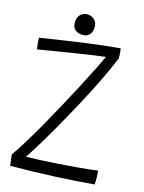

<svg xmlns="http://www.w3.org/2000/svg" viewBox="-89 -862 700 931"><g transform="rotate(10 261.0 -397.0)"><path d="M442.5 7Q354 7 249.8 3Q145.5 -1 24 -11Q23.5 -20 22.8 -38.2Q22 -56.5 22 -66.5Q45.5 -94 78.2 -138.2Q111 -182.5 148 -236Q185 -289.5 222.2 -345.8Q259.5 -402 292.8 -454Q326 -506 351.2 -547.2Q376.5 -588.5 389 -611.5Q375 -611.5 337.2 -609.5Q299.5 -607.5 249.5 -604Q199.5 -600.5 147.8 -596.8Q96 -593 53.5 -589.5Q53 -594 52.8 -602Q52.5 -610 52.5 -618.5Q52.5 -627 52.8 -634.8Q53 -642.5 53.5 -647Q124.5 -652 206.5 -656.8Q288.5 -661.5 355 -663.5Q361 -664 381 -664.2Q401 -664.5 422 -664.8Q443 -665 452.5 -665Q453 -660.5 453.2 -655.5Q453.5 -650.5 453.5 -646Q453.5 -636.5 452.8 -628.2Q452 -620 451.5 -615Q424.5 -561.5 384.8 -495.5Q345 -429.5 300 -361.2Q255 -293 212.8 -232.2Q170.5 -171.5 138 -127.8Q105.5 -84 91 -67.5Q116.5 -65.5 158.8 -63.8Q201 -62 250.2 -61Q299.5 -60 345.5 -60Q373.5 -60 399.8 -60.5Q426 -61 447.5 -62Q448 -46.5 447 -29Q446 -18 444.8 -8Q443.5 2 442.5 7ZM260 -799.5Q281.5 -799.5 296.2 -785.8Q311 -772 311 -752Q311 -727.5 298.8 -712Q286.5 -696.5 266.5 -696.5Q245 -696.5 228.2 -707.8Q211.5 -719 211.5 -742.5Q211.5 -770.5 226 -785Q240.5 -799.5 260 -799.5Z"/></g></svg>

Font: Grandstander ExtraLight
Style: Regular
Weight: 200
Designer: Tyler Finck
Foundry: Etcetera Type Co
Version: Version 1.200; ttfautohint (v1.8.3)